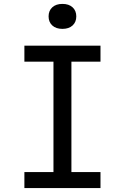

<svg xmlns="http://www.w3.org/2000/svg" viewBox="-20 -964 640 984"><path d="M105 0V-82H254V-648H105V-730H495V-648H346V-82H495V0ZM300 -816Q267 -816 248 -833.5Q229 -851 229 -880Q229 -909 248 -926.5Q267 -944 300 -944Q333 -944 352 -926.5Q371 -909 371 -880Q371 -851 352 -833.5Q333 -816 300 -816Z"/></svg>

Font: NKDuy Mono
Style: Regular
Weight: 400
Monospace: yes
Designer: NKDuy
Foundry: NKDuy
Version: Version 2.251; ttfautohint (v1.8.4.7-5d5b)